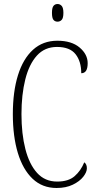

<svg xmlns="http://www.w3.org/2000/svg" viewBox="-20 -927 482 957"><path d="M262 10Q191 10 142.5 -36Q94 -82 69 -164.5Q44 -247 44 -358Q44 -470 69.5 -552Q95 -634 144.5 -679Q194 -724 266 -724Q337 -724 377 -690Q417 -656 417 -612Q417 -562 385 -562Q385 -621 356.5 -657Q328 -693 264 -693Q203 -693 164 -650Q125 -607 106 -531Q87 -455 87 -358Q87 -260 106.5 -184Q126 -108 165 -65Q204 -22 265 -22Q321 -22 352 -49Q383 -76 400 -118Q413 -109 413 -88Q413 -69 395 -46Q377 -23 343 -6.5Q309 10 262 10ZM267 -819Q254 -819 246.5 -828Q239 -837 239 -863Q239 -888 246.5 -897.5Q254 -907 267 -907Q279 -907 287.5 -897.5Q296 -888 296 -863Q296 -837 287.5 -828Q279 -819 267 -819Z"/></svg>

Font: Noto Serif Hebrew ExtraCondensed ExtraLight
Style: Regular
Weight: 200
Width: 2
Designer: Monotype Design Team
Foundry: Monotype Imaging Inc.
Version: Version 2.004; ttfautohint (v1.8.4.7-5d5b)